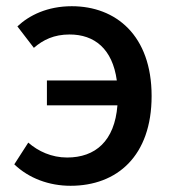

<svg xmlns="http://www.w3.org/2000/svg" viewBox="-20 -584 557 618"><path d="M131 -245H358C349 -130 287 -77 196 -77C146 -77 103 -97 71 -125L26 -55C73 -10 138 14 207 14C357 14 468 -82 468 -275C468 -470 353 -564 211 -564C133 -564 74 -535 36 -499L89 -430C119 -456 154 -473 204 -473C284 -473 342 -427 356 -325H131Z"/></svg>

Font: ChiuKong Gothic CL Medium
Style: Regular
Weight: 500
Designer: Ryoko NISHIZUKA 西塚涼子 (kana, bopomofo & ideographs); Paul D. Hunt (Latin, Greek & Cyrillic); Sandoll Communications 산돌커뮤니
Foundry: Adobe
Version: Version 1.300